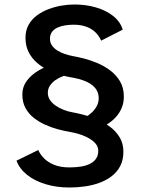

<svg xmlns="http://www.w3.org/2000/svg" viewBox="-20 -726 690 855"><path d="M289.5 109Q231.5 109 183 94.2Q134.5 79.5 100.8 52.8Q67 26 53.5 -10.5L150.5 -58Q158 -39.5 175.5 -21.5Q193 -3.5 221.2 8Q249.5 19.5 289.5 19.5Q318.5 19.5 342 15.5Q365.5 11.5 382.5 2.5Q399.5 -6.5 408.5 -20.5Q417.5 -34.5 417.5 -54Q417.5 -68 410.8 -79.2Q404 -90.5 391.5 -100Q379 -109.5 363.2 -117Q347.5 -124.5 329.2 -129.8Q311 -135 292 -138.5Q267.5 -142.5 239 -150Q210.5 -157.5 182.5 -170Q154.5 -182.5 131 -200.8Q107.5 -219 93.5 -244.8Q79.5 -270.5 79.5 -305Q79.5 -339.5 99 -365.8Q118.5 -392 149.8 -410.8Q181 -429.5 216.2 -440.8Q251.5 -452 282.5 -456.5L356.5 -399Q351.5 -400 346 -400.2Q340.5 -400.5 334 -400.5Q318.5 -400.5 299.8 -397.2Q281 -394 262 -387.2Q243 -380.5 227.5 -369.8Q212 -359 202.5 -344.8Q193 -330.5 193 -312.5Q193 -295 202.5 -280.8Q212 -266.5 228 -255.5Q244 -244.5 263.8 -236.8Q283.5 -229 304.5 -225.5Q322.5 -222.5 350.8 -215.2Q379 -208 409.8 -195.2Q440.5 -182.5 467.8 -163Q495 -143.5 512.2 -115.5Q529.5 -87.5 529.5 -50.5Q529.5 -13.5 515.5 13.2Q501.5 40 477.5 58.5Q453.5 77 422.5 88.2Q391.5 99.5 357.5 104.2Q323.5 109 289.5 109ZM380 -140.5 290.5 -181Q309 -183 327.2 -189.2Q345.5 -195.5 362.2 -205.2Q379 -215 391.8 -227.8Q404.5 -240.5 412 -255.8Q419.5 -271 419.5 -288Q419.5 -306.5 412.5 -320.5Q405.5 -334.5 393 -345Q380.5 -355.5 364 -362.8Q347.5 -370 328.8 -374.8Q310 -379.5 291 -382.5Q271.5 -386 245.8 -393.5Q220 -401 193.2 -414.2Q166.5 -427.5 144 -447Q121.5 -466.5 107.5 -494Q93.5 -521.5 93.5 -557.5Q93.5 -590.5 107.2 -615.2Q121 -640 144.2 -657.2Q167.5 -674.5 196 -685.2Q224.5 -696 254.2 -701Q284 -706 311.5 -706Q362.5 -706 407.2 -693Q452 -680 483.8 -655Q515.5 -630 526.5 -594L430.5 -545Q420.5 -568 403 -584Q385.5 -600 361.5 -608Q337.5 -616 308.5 -616Q289 -616 270 -613Q251 -610 235.8 -603Q220.5 -596 211.5 -583.8Q202.5 -571.5 202.5 -553Q202.5 -536.5 211.5 -523.5Q220.5 -510.5 235.2 -501.2Q250 -492 268.2 -485.8Q286.5 -479.5 305.5 -476Q324 -473 352.5 -465.8Q381 -458.5 412 -445.8Q443 -433 470.2 -412.8Q497.5 -392.5 514.5 -363.8Q531.5 -335 531.5 -295.5Q531.5 -268 522 -245.5Q512.5 -223 496.8 -205.5Q481 -188 461 -175Q441 -162 420 -153.5Q399 -145 380 -140.5Z"/></svg>

Font: Trispace Thin Medium
Style: Regular
Weight: 500
Version: Version 1.210